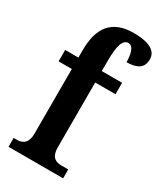

<svg xmlns="http://www.w3.org/2000/svg" viewBox="-194 -843 778 917"><g transform="rotate(30 195.5 -385.0)"><path d="M15 0H316V-49H277C252 -49 220 -57 220 -116V-473H332V-536H220V-593C220 -679 234 -716 264 -716C294 -716 301 -667 301 -632C372 -632 391 -662 391 -698C391 -734 366 -770 262 -770C141 -770 91 -700 91 -577V-536H18V-473H91V-116C91 -57 56 -49 34 -49H15Z"/></g></svg>

Font: Noto Serif Tamil ExtraCondensed
Style: Bold Italic
Weight: 700
Width: 2
Italic angle: -12°
Designer: Indian Type Foundry, Tom Grace, and the Monotype Design Team
Foundry: Monotype Imaging Inc.
Version: Version 2.003